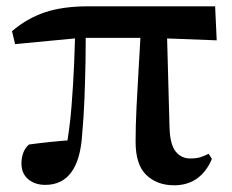

<svg xmlns="http://www.w3.org/2000/svg" viewBox="-20 -559 720 596"><path d="M120.5 14.9Q88.3 14.9 67.4 -2.8Q46.6 -20.5 46.6 -51.8Q46.6 -69.5 52.1 -84.4Q57.6 -99.3 69.8 -110.4Q103.2 -114.9 137.4 -118.5Q171.7 -122 210.7 -124.7L184.8 -95.7Q196.4 -159.4 201.9 -227.7Q207.4 -296 210.1 -361.3Q212.8 -426.6 214.3 -482H246.5Q246.5 -431.1 245.5 -371.7Q244.5 -312.4 242.2 -253.3Q239.9 -194.3 235.1 -142.7Q230.4 -64.5 201.8 -24.8Q173.2 14.9 120.5 14.9ZM26.9 -422.1 17.3 -462.2Q63.5 -501.9 119.2 -520.7Q174.9 -539.4 253.8 -539.4H647.8L652.7 -433.8L449.1 -441.5H231ZM520.5 16.2Q467.9 16.2 434.4 -15.6Q400.9 -47.4 400.9 -119.3Q400.9 -169 403.9 -228.9Q406.8 -288.8 410.8 -353.8Q414.7 -418.8 418.2 -482H497.6L506.3 -160.9Q508.3 -109.4 525.6 -88.3Q542.9 -67.1 570.2 -67.1Q589.2 -67.1 601.7 -70.9Q614.2 -74.7 627.6 -81.7L637.8 -65.8Q620.4 -24.9 590.8 -4.3Q561.2 16.2 520.5 16.2Z"/></svg>

Font: Noto Serif JP
Style: Regular
Weight: 200
Designer: Ryoko NISHIZUKA 西塚涼子 (kana & ideographs); Frank Grießhammer (Latin, Greek & Cyrillic); Wenlong ZHANG 张文龙 (bopomofo); San
Foundry: Adobe
Version: Version 2.001;hotconv 1.1.0;makeotfexe 2.6.0